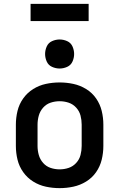

<svg xmlns="http://www.w3.org/2000/svg" viewBox="-20 -964 616 992"><path d="M288 8Q324 8 359 0.5Q394 -7 425 -26Q456 -45 476.5 -74.5Q497 -104 505.5 -139Q514 -174 514 -210V-320Q514 -356 505.5 -391Q497 -426 476.5 -455.5Q456 -485 425 -504Q394 -523 359 -530.5Q324 -538 288 -538Q252 -538 217 -530.5Q182 -523 151.5 -504Q121 -485 100 -455.5Q79 -426 70.5 -391Q62 -356 62 -320V-210Q62 -174 70.5 -139Q79 -104 100 -74.5Q121 -45 151.5 -26Q182 -7 217 0.5Q252 8 288 8ZM288 -89Q264 -89 241.5 -96.5Q219 -104 203 -122Q187 -140 180.5 -163Q174 -186 174 -210V-320Q174 -344 180.5 -367Q187 -390 203 -408Q219 -426 241.5 -433.5Q264 -441 288 -441Q312 -441 334.5 -433.5Q357 -426 373.5 -408Q390 -390 396 -367Q402 -344 402 -320V-210Q402 -186 396 -163Q390 -140 373.5 -122Q357 -104 334.5 -96.5Q312 -89 288 -89ZM288 -610Q308 -610 327 -618.5Q346 -627 354.5 -646Q363 -665 363 -685Q363 -705 354.5 -724Q346 -743 327 -751.5Q308 -760 288 -760Q268 -760 249 -751.5Q230 -743 221.5 -724Q213 -705 213 -685Q213 -665 221.5 -646Q230 -627 249 -618.5Q268 -610 288 -610ZM138 -855H438V-944H138Z"/></svg>

Font: Iosevka Sparkle Semibold
Style: Regular
Weight: 600
Designer: Belleve Invis
Foundry: Belleve Invis
Version: Version 4.5.0; ttfautohint (v1.8.3)